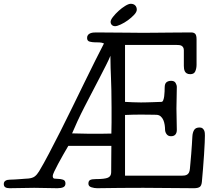

<svg xmlns="http://www.w3.org/2000/svg" viewBox="-61 -992 1135 1012"><path d="M660 -941Q660 -929 646 -914Q632 -899 613.5 -885.5Q595 -872 575.5 -863Q556 -854 546 -854Q535 -854 528.5 -860.5Q522 -867 522 -877Q522 -887 534.5 -903Q547 -919 564 -934.5Q581 -950 599 -961Q617 -972 628 -972Q643 -972 651.5 -963.5Q660 -955 660 -941ZM991 -320Q1001 -320 1006.5 -315.5Q1012 -311 1015 -304.5Q1018 -298 1018.5 -290.5Q1019 -283 1019 -277Q1019 -268 1018 -240.5Q1017 -213 1014.5 -177Q1012 -141 1009 -102Q1006 -63 1003 -33Q1001 -13 991.5 -6.5Q982 0 961 0Q892 0 827.5 -1Q763 -2 694 -2Q633 -2 572.5 -1.5Q512 -1 451 0Q436 0 420.5 -5Q405 -10 405 -24Q405 -39 414.5 -43.5Q424 -48 444 -48Q491 -48 508 -55.5Q525 -63 525 -84Q525 -130 525.5 -160Q526 -190 526 -223H299Q286 -201 271.5 -175.5Q257 -150 245 -127.5Q233 -105 225 -88Q217 -71 217 -65Q217 -51 226.5 -50.5Q236 -50 248 -49Q258 -49 271 -45Q284 -41 284 -25Q284 -11 273 -5.5Q262 0 242 0Q210 0 180.5 -1Q151 -2 119 -2Q87 -2 54 -1Q21 0 -11 0Q-25 0 -33 -5Q-41 -10 -41 -22Q-41 -34 -32 -39.5Q-23 -45 -9 -45Q2 -45 17 -46Q32 -47 46.5 -48Q61 -49 72.5 -50Q84 -51 88 -51Q110 -53 122 -62Q134 -71 145 -89Q169 -129 197.5 -183.5Q226 -238 257.5 -300Q289 -362 321 -428Q353 -494 383.5 -556Q414 -618 440.5 -671.5Q467 -725 487 -763Q476 -768 462.5 -768.5Q449 -769 438 -769Q426 -769 412 -772.5Q398 -776 398 -792Q398 -802 403 -808Q408 -814 416 -817Q424 -820 432.5 -820.5Q441 -821 449 -821Q482 -821 517 -820.5Q552 -820 584 -820Q616 -820 643.5 -819.5Q671 -819 690 -819Q732 -819 758.5 -819.5Q785 -820 810 -820Q835 -820 866 -820.5Q897 -821 947 -821Q961 -821 968 -813.5Q975 -806 975 -785V-651Q975 -632 968.5 -616.5Q962 -601 942 -601Q930 -601 923 -605.5Q916 -610 913 -616.5Q910 -623 909 -630.5Q908 -638 908 -645V-727Q908 -737 904 -743Q900 -749 894.5 -751.5Q889 -754 882.5 -754.5Q876 -755 871 -755H598V-455Q619 -454 639.5 -453Q660 -452 682 -452Q696 -452 713 -452.5Q730 -453 745.5 -453.5Q761 -454 773 -454.5Q785 -455 790 -455Q796 -455 799.5 -464Q803 -473 804.5 -485Q806 -497 806.5 -509.5Q807 -522 807 -530Q807 -551 816.5 -558.5Q826 -566 841 -566Q858 -566 864.5 -555Q871 -544 871 -533Q871 -504 870 -476.5Q869 -449 869 -420Q869 -391 870 -363Q871 -335 871 -307Q871 -292 863.5 -283Q856 -274 840 -274Q825 -274 817 -285Q809 -296 809 -309Q809 -320 807 -333.5Q805 -347 800 -359Q795 -371 785.5 -379Q776 -387 761 -387Q747 -387 729 -387.5Q711 -388 682 -388Q661 -388 640 -387.5Q619 -387 598 -386V-66H897Q904 -66 911.5 -67Q919 -68 925 -71.5Q931 -75 935 -82.5Q939 -90 940 -103Q941 -115 943 -136Q945 -157 947 -182Q949 -207 950.5 -231Q952 -255 953 -273Q954 -293 962 -306.5Q970 -320 991 -320ZM410 -287Q439 -287 468 -287Q497 -287 526 -288Q527 -314 527 -346.5Q527 -379 527 -425Q527 -481 526 -517.5Q525 -554 524 -581.5Q523 -609 522 -634.5Q521 -660 521 -694V-698Q513 -678 498 -648.5Q483 -619 464.5 -583Q446 -547 425.5 -508Q405 -469 385 -430Q365 -391 348 -354.5Q331 -318 319 -289Q342 -289 364 -288Q386 -287 410 -287Z"/></svg>

Font: Life Savers
Style: Bold
Weight: 700
Designer: Pablo Impallari, Rodrigo Fuenzalida, Brenda Gallo
Foundry: Pablo Impallari, Rodrigo Fuenzalida, Brenda Gallo
Version: Version 3.001; ttfautohint (v0.95) -l 8 -r 50 -G 200 -x 14 -